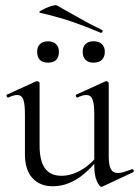

<svg xmlns="http://www.w3.org/2000/svg" viewBox="-20 -706 533 736"><path d="M182.4 8Q133 8 104.3 -23.4Q75.6 -54.8 75.6 -114.6V-268Q75.6 -307.4 69.3 -324.6Q63 -341.8 46.2 -341.8Q32 -341.8 12.4 -332.4Q8.4 -330.6 5.9 -336.6Q3.4 -342.6 7.2 -343.6L118 -394Q120.2 -395 122.2 -395Q124.8 -395 128.3 -392.5Q131.8 -390 131.8 -386.8V-148.2Q131.8 -88.6 152.7 -60.4Q173.6 -32.2 215.6 -32.2Q254.2 -32.2 292.8 -55.1Q331.4 -78 359.6 -117.4L364.8 -106.2Q318.8 -46.8 274.4 -19.4Q230 8 182.4 8ZM396.8 -386.8V-107.2Q396.8 -73.2 404.9 -58Q413 -42.8 432 -42.8Q442.2 -42.8 454.7 -46.6Q467.2 -50.4 485 -57Q489.8 -59 492 -53.5Q494.2 -48 490.4 -46L373.2 9Q371.2 10 369 10Q361.4 10 351.4 -11.4Q341.4 -32.8 341.4 -73.2V-268Q341.4 -307.4 334.7 -324.6Q328 -341.8 311.2 -341.8Q297 -341.8 277.2 -332.4Q273.4 -330.6 271.3 -336.6Q269.2 -342.6 273 -343.6L383.8 -394Q385.8 -395 387.2 -395Q389.8 -395 393.3 -392.5Q396.8 -390 396.8 -386.8ZM365.8 -580.4Q312.4 -603.4 257.9 -622.2Q203.4 -641 133.2 -657Q127.2 -659 134.9 -664Q142.6 -669 156.1 -675Q169.7 -681 182 -684.3Q194.4 -687.6 197.6 -685.4Q238.8 -662.8 280.1 -638.9Q321.4 -615 370.6 -591.4Q374.6 -589.6 372.7 -584.5Q370.8 -579.4 365.8 -580.4ZM164.1 -465.8Q122.4 -465.8 122.4 -508Q122.4 -526.2 133.1 -536.9Q143.7 -547.6 164 -547.6Q183.6 -547.6 194.7 -536.9Q205.8 -526.2 205.8 -508Q205.8 -465.8 164.1 -465.8ZM338.8 -465.8Q318.6 -465.8 307.8 -476.7Q297 -487.6 297 -508Q297 -526.3 307.8 -537.1Q318.6 -547.8 338.9 -547.8Q359.2 -547.8 370.5 -537.1Q381.8 -526.3 381.8 -508Q381.8 -487.6 370.5 -476.7Q359.2 -465.8 338.8 -465.8Z"/></svg>

Font: Cormorant Light
Style: Regular
Weight: 300
Designer: Christian Thalmann (Catharsis Fonts)
Foundry: Catharsis Fonts
Version: Version 4.000